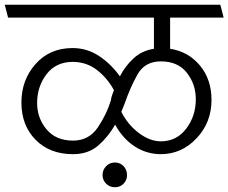

<svg xmlns="http://www.w3.org/2000/svg" viewBox="-31 -700 960 807"><path d="M858 -280Q858 -185 795 -118.5Q732 -52 645 -52Q586 -52 536 -84Q486 -116 453 -176Q424 -125 382 -88.5Q340 -52 276 -52Q178 -52 118.5 -112.5Q59 -173 59 -269Q59 -364 118.5 -431Q178 -498 274 -498Q335 -498 385.5 -464.5Q436 -431 473 -379Q495 -422 530 -454.5Q565 -487 616 -495V-626H3L-11 -680H895L909 -626H684V-495Q761 -483 809.5 -424.5Q858 -366 858 -280ZM792 -283Q792 -346 754.5 -394Q717 -442 645 -442Q577 -442 546 -385.5Q515 -329 495 -270L479 -230Q506 -176 552.5 -141Q599 -106 645 -106Q711 -106 751.5 -159Q792 -212 792 -283ZM276 -109Q343 -109 380.5 -165Q418 -221 435 -278Q436 -288 440 -299.5Q444 -311 448 -321Q420 -372 377 -405.5Q334 -439 276 -440Q204 -440 164.5 -388Q125 -336 125 -267Q125 -204 164.5 -156.5Q204 -109 276 -109ZM452 87Q430 87 415 72Q400 57 400 36Q400 14 415 -1.5Q430 -17 452 -17Q474 -17 488.5 -1.5Q503 14 503 36Q503 57 488.5 72Q474 87 452 87Z"/></svg>

Font: Palanquin Light
Style: Regular
Weight: 300
Designer: Pria Ravichandran
Version: Version 1.0.4